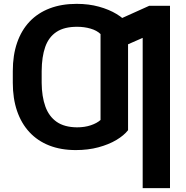

<svg xmlns="http://www.w3.org/2000/svg" viewBox="-20 -757 949 981"><path d="M634.3 -421.4V-91.8Q613.3 -64.9 574.5 -41.7Q535.6 -18.6 482.9 -4.4Q430.2 9.8 367.2 9.8Q291 9.8 231.4 -13.7Q171.9 -37.1 130.4 -81.8Q88.9 -126.5 67.1 -190.2Q45.4 -253.9 45.4 -334V-384.8L192.9 -386.2V-334Q193.4 -264.2 211.7 -213.1Q230 -162.1 269.5 -134.5Q309.1 -106.9 373.5 -106.4Q412.6 -106.4 443.8 -116.9Q475.1 -127.4 493.7 -144V-421.4ZM634.3 -635.7V-312L493.7 -310.5V-583Q474.6 -601.6 442.6 -610.8Q410.6 -620.1 375 -620.1Q309.1 -620.6 269 -594.2Q229 -567.9 211.2 -517.6Q193.4 -467.3 192.9 -393.6V-339.8L45.4 -340.3V-393.6Q45.4 -475.1 67.4 -538.8Q89.4 -602.5 131.3 -646.7Q173.3 -690.9 233.9 -714.1Q294.4 -737.3 371.6 -737.3Q433.6 -737.3 485.6 -722.9Q537.6 -708.5 575.7 -685.3Q613.8 -662.1 634.3 -635.7ZM848.6 -727.5V204.1H709V-563.5L559.6 -498V-645L742.7 -727.5Z"/></svg>

Font: Inter Cardless Tabular Bold
Style: Bold
Weight: 700
Designer: Rasmus Andersson
Foundry: rsms
Version: Version 4.000;git-4fc901f